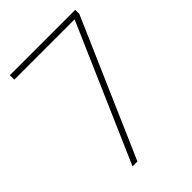

<svg xmlns="http://www.w3.org/2000/svg" viewBox="-211 -817 914 914"><g transform="rotate(-45 246.0 -360.0)"><path d="M132 0H165L466 -692V-720H26V-690H432Z"/></g></svg>

Font: Aspekta 100
Style: Regular
Weight: 100
Designer: Ivo Dolenc
Version: Version 2.000